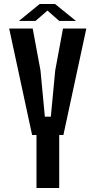

<svg xmlns="http://www.w3.org/2000/svg" viewBox="-20 -943 480 963"><path d="M163 0V-266H141L26 -800H144L183 -590L205 -358H235L257 -590L296 -800H413L298 -266H277V0ZM75 -838 179 -923H256L361 -838H277L218 -890L158 -838Z"/></svg>

Font: Big Shoulders Text
Style: Bold
Weight: 700
Designer: Patric King
Foundry: XO Type Co
Version: Version 1.000; ttfautohint (v1.8.2)